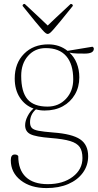

<svg xmlns="http://www.w3.org/2000/svg" viewBox="-20 -688 498 978"><path d="M207 -125Q184 -125 163 -131Q133 -105 133 -65Q133 -47 141.5 -37Q150 -27 175.5 -22Q201 -17 252 -13Q347 -6 388 21.5Q429 49 429 108Q429 155 402 192Q375 229 327.5 249.5Q280 270 217 270Q136 270 85.5 230.5Q35 191 35 128Q35 99 55 99Q68 99 73 107Q73 177 111.5 213.5Q150 250 223 250Q301 250 350.5 212.5Q400 175 400 117Q400 81 386 61Q372 41 337.5 30.5Q303 20 239 15Q162 9 135 -4.5Q108 -18 108 -50Q108 -72 121 -97Q134 -122 151 -135Q107 -151 81 -191Q55 -231 55 -288Q55 -366 102.5 -414Q150 -462 226 -462Q283 -462 324 -429L451 -450Q458 -446 458 -440Q458 -415 412 -415Q395 -415 372.5 -415.5Q350 -416 334 -420Q358 -398 371 -365.5Q384 -333 384 -294Q384 -245 361.5 -206.5Q339 -168 299.5 -146.5Q260 -125 207 -125ZM222 -145Q279 -145 316 -184.5Q353 -224 353 -284Q353 -361 317.5 -402Q282 -443 213 -443Q158 -443 123 -403.5Q88 -364 88 -302Q88 -220 120 -182.5Q152 -145 222 -145ZM223 -515Q219 -515 213 -519Q207 -523 195 -536.5Q183 -550 159 -579Q135 -608 95 -658Q95 -668 106 -668Q153 -624 181 -598Q209 -572 223 -558Q237 -572 265 -598Q293 -624 340 -668Q351 -668 351 -658Q311 -608 287 -579Q263 -550 251 -536.5Q239 -523 233 -519Q227 -515 223 -515Z"/></svg>

Font: Petrona Thin
Style: Regular
Weight: 100
Designer: Ringo R. Seeber
Foundry: Ringo R. Seeber
Version: Version 2.001; ttfautohint (v1.8.3)